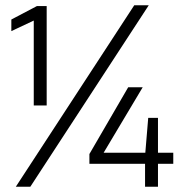

<svg xmlns="http://www.w3.org/2000/svg" viewBox="-20 -708 703 728"><path d="M108 -308V-630L23 -590V-634L120 -685H157V-308ZM40 0 489 -688H544L95 0ZM530 0V-87H319V-124L466 -377H521L373 -129H531L542 -261H579V-129H637V-87H579V0Z"/></svg>

Font: Saira Thin Light
Style: Regular
Weight: 300
Version: Version 1.101